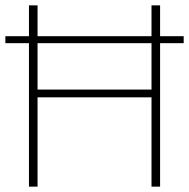

<svg xmlns="http://www.w3.org/2000/svg" viewBox="-20 -696 705 716"><path d="M0 -535V-561H665V-535ZM88 0V-676H120V0ZM545 0V-676H577V0ZM106 -333V-362H561V-333Z"/></svg>

Font: Outfit Thin Thin
Style: Regular
Weight: 250
Version: Version 1.100;gftools[0.9.27]